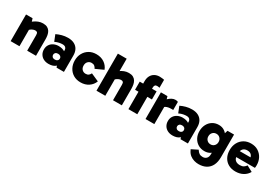

<svg xmlns="http://www.w3.org/2000/svg" viewBox="46 -1775 4353 3055"><g transform="rotate(30 2222.5 -248.0)"><path d="M356 -503Q405 -503 436 -486Q467 -469 484 -440.5Q501 -412 507.5 -376Q514 -340 514 -301V0H352V-282Q352 -320 340 -332Q328 -344 305 -344Q288 -344 269 -337.5Q250 -331 231.5 -318.5Q213 -306 195 -289L160 -370H210V0H48V-490H168L200 -389L141 -395Q166 -423 199.5 -447.5Q233 -472 272.5 -487.5Q312 -503 356 -503Z M749 13Q697 13 657 -7.5Q617 -28 594.5 -65.5Q572 -103 572 -151Q572 -203 596.5 -239.5Q621 -276 661.5 -295.5Q702 -315 751 -315Q824 -315 870 -281.5Q916 -248 930 -183L864 -198V-309Q864 -334 846 -352Q828 -370 790 -370Q763 -370 728 -363Q693 -356 654 -337L608 -452Q652 -474 705 -488.5Q758 -503 815 -503Q884 -503 931.5 -478Q979 -453 1003 -407.5Q1027 -362 1027 -300V0H891L860 -97L930 -119Q915 -58 870.5 -22.5Q826 13 749 13ZM804 -97Q832 -97 849 -112Q866 -127 866 -151Q866 -174 849 -189Q832 -204 804 -204Q774 -204 757.5 -189Q741 -174 741 -151Q741 -127 757.5 -112Q774 -97 804 -97Z M1337 13Q1262 13 1205.5 -20Q1149 -53 1117 -112Q1085 -171 1085 -246Q1085 -320 1117 -378Q1149 -436 1205.5 -469.5Q1262 -503 1337 -503Q1422 -503 1483 -462Q1544 -421 1570 -352L1425 -286Q1412 -314 1392 -329.5Q1372 -345 1339 -345Q1300 -345 1273.5 -318Q1247 -291 1247 -246Q1247 -199 1273.5 -172.5Q1300 -146 1339 -146Q1372 -146 1392 -161Q1412 -176 1425 -203L1570 -139Q1544 -70 1482.5 -28.5Q1421 13 1337 13Z M1625 0V-681H1787V0ZM1929 0V-282Q1929 -320 1917 -332Q1905 -344 1882 -344Q1865 -344 1846 -337.5Q1827 -331 1808.5 -318.5Q1790 -306 1772 -289L1718 -395Q1743 -423 1776.5 -447.5Q1810 -472 1849.5 -487.5Q1889 -503 1933 -503Q1982 -503 2013 -486Q2044 -469 2061 -440.5Q2078 -412 2084.5 -376Q2091 -340 2091 -301V0Z M2212 0V-515Q2212 -571 2233.5 -611.5Q2255 -652 2294.5 -674.5Q2334 -697 2387 -697Q2415 -697 2436.5 -693.5Q2458 -690 2470 -688V-541Q2462 -543 2451.5 -545.5Q2441 -548 2425 -548Q2399 -548 2387 -533.5Q2375 -519 2375 -488V0ZM2459 -320H2149V-469H2459Z M2646 -490 2688 -353V0H2526V-490ZM2650 -258 2624 -269V-397L2634 -408Q2646 -426 2669.5 -448Q2693 -470 2723.5 -486.5Q2754 -503 2787 -503Q2803 -503 2816 -500.5Q2829 -498 2836 -493V-345H2803Q2741 -345 2702.5 -324.5Q2664 -304 2650 -258Z M3027 13Q2975 13 2935 -7.5Q2895 -28 2872.5 -65.5Q2850 -103 2850 -151Q2850 -203 2874.5 -239.5Q2899 -276 2939.5 -295.5Q2980 -315 3029 -315Q3102 -315 3148 -281.5Q3194 -248 3208 -183L3142 -198V-309Q3142 -334 3124 -352Q3106 -370 3068 -370Q3041 -370 3006 -363Q2971 -356 2932 -337L2886 -452Q2930 -474 2983 -488.5Q3036 -503 3093 -503Q3162 -503 3209.5 -478Q3257 -453 3281 -407.5Q3305 -362 3305 -300V0H3169L3138 -97L3208 -119Q3193 -58 3148.5 -22.5Q3104 13 3027 13ZM3082 -97Q3110 -97 3127 -112Q3144 -127 3144 -151Q3144 -174 3127 -189Q3110 -204 3082 -204Q3052 -204 3035.5 -189Q3019 -174 3019 -151Q3019 -127 3035.5 -112Q3052 -97 3082 -97Z M3612 201Q3573 201 3531.5 189Q3490 177 3454.5 149.5Q3419 122 3397 75L3388 57L3503 0Q3527 37 3551.5 53Q3576 69 3614 69Q3655 69 3681.5 42.5Q3708 16 3708 -37V-178H3718V-357H3708L3750 -490H3870V-73Q3870 14 3840 75Q3810 136 3752.5 168.5Q3695 201 3612 201ZM3590 -25Q3525 -25 3474 -55.5Q3423 -86 3394 -140Q3365 -194 3365 -263Q3365 -332 3393.5 -386.5Q3422 -441 3472 -472Q3522 -503 3587 -503Q3647 -503 3692 -472.5Q3737 -442 3762.5 -388.5Q3788 -335 3788 -263Q3788 -188 3763.5 -134.5Q3739 -81 3694.5 -53Q3650 -25 3590 -25ZM3623 -167Q3663 -167 3689.5 -194.5Q3716 -222 3716 -263Q3716 -306 3689.5 -333.5Q3663 -361 3623 -361Q3582 -361 3555.5 -333.5Q3529 -306 3529 -263Q3529 -222 3555.5 -194.5Q3582 -167 3623 -167Z M4179 9Q4105 9 4049.5 -22Q3994 -53 3963 -110Q3932 -167 3932 -245Q3932 -320 3963 -378Q3994 -436 4049.5 -469.5Q4105 -503 4179 -503Q4256 -503 4311 -468Q4366 -433 4396 -375.5Q4426 -318 4426 -247Q4426 -231 4425 -218Q4424 -205 4422 -197H4053V-307H4297L4283 -271Q4283 -318 4258 -348Q4233 -378 4181 -378Q4133 -378 4105 -350Q4077 -322 4077 -275V-220Q4077 -169 4107 -141.5Q4137 -114 4191 -114Q4234 -114 4259.5 -130.5Q4285 -147 4302 -173L4410 -115Q4379 -58 4319 -24.5Q4259 9 4179 9Z"/></g></svg>

Font: Gabarito ExtraBold
Style: Regular
Weight: 800
Designer: Leandro Assis / Alvaro Franca / Felipe Casaprima
Foundry: Naipe Foundry
Version: Version 1.000